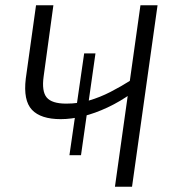

<svg xmlns="http://www.w3.org/2000/svg" viewBox="-20 -710 655 730"><path d="M244 -120 300 -507H343L288 -120ZM183 -690 146 -420Q138 -363 157.5 -339.5Q177 -316 232 -316Q278 -316 319 -328Q360 -340 400 -360.5Q440 -381 481 -407L483 -357Q437 -324 389 -301.5Q341 -279 296 -268Q251 -257 211 -257Q135 -257 101.5 -292.5Q68 -328 78 -411L117 -690ZM579 -690 482 0H417L514 -690Z"/></svg>

Font: Exo 2 Light
Style: Italic
Weight: 300
Italic angle: -8°
Designer: Natanael Gama
Foundry: Natanael Gama
Version: Version 2.010